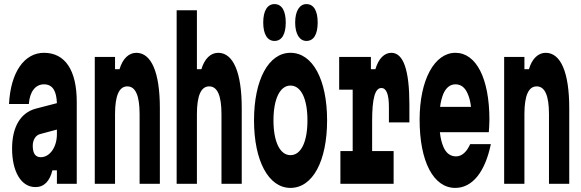

<svg xmlns="http://www.w3.org/2000/svg" viewBox="-20 -898 2840 938"><path d="M258 -66V0H355V-400C355 -555 298 -640 195 -640C99 -640 32 -546 24 -390H121C125 -450 153 -486 195 -486C217 -486 233 -477 243 -460C252 -445 257 -423 258 -394L154 -367C81 -347 39 -279 39 -172C39 -60 83 16 153 16C196 16 223 -13 236 -66ZM258 -242C258 -180 224 -130 179 -130C152 -130 140 -150 140 -186C140 -215 155 -238 176 -243L258 -265Z M542 0V-340C542 -431 562 -476 602 -476C642 -476 662 -431 662 -340V0H761V-370C761 -543 720 -640 646 -640C609 -640 579 -611 564 -560H542V-620H443V0Z M942 0V-340C942 -431 962 -476 1002 -476C1042 -476 1062 -431 1062 -340V0H1161V-370C1161 -543 1120 -640 1046 -640C1009 -640 979 -611 964 -560H942V-848H843V0Z M1399 20C1508 20 1578 -112 1578 -310C1578 -508 1508 -640 1399 -640C1292 -640 1221 -508 1221 -310C1221 -112 1292 20 1399 20ZM1399 -140C1348 -140 1316 -205 1316 -310C1316 -415 1348 -480 1399 -480C1451 -480 1482 -415 1482 -310C1482 -205 1451 -140 1399 -140ZM1321 -698C1357 -698 1376 -731 1376 -788C1376 -845 1357 -878 1321 -878C1286 -878 1266 -845 1266 -788C1266 -731 1286 -698 1321 -698ZM1477 -698C1513 -698 1532 -731 1532 -788C1532 -845 1513 -878 1477 -878C1444 -878 1422 -845 1422 -788C1422 -731 1444 -698 1477 -698Z M1637 -460H1703V-160H1643V0H1903V-160H1798V-306C1798 -417 1812 -468 1843 -468C1868 -468 1880 -437 1880 -374V-300H1980V-388C1980 -555 1951 -640 1892 -640C1857 -640 1829 -611 1814 -560H1792V-620H1637Z M2368 -252C2369 -268 2371 -292 2371 -313C2371 -516 2306 -640 2205 -640C2103 -640 2030 -509 2030 -313C2030 -108 2098 20 2204 20C2288 20 2350 -58 2378 -194H2277C2261 -157 2237 -134 2208 -134C2180 -134 2159 -150 2146 -181C2138 -200 2132 -223 2129 -252ZM2130 -376C2133 -401 2139 -422 2146 -440C2160 -471 2180 -486 2205 -486C2232 -486 2251 -471 2264 -442C2272 -425 2278 -403 2281 -376Z M2542 0V-340C2542 -431 2562 -476 2602 -476C2642 -476 2662 -431 2662 -340V0H2761V-370C2761 -543 2720 -640 2646 -640C2609 -640 2579 -611 2564 -560H2542V-620H2443V0Z"/></svg>

Font: Yard Headline
Style: Regular
Weight: 400
Monospace: yes
Designer: Roman Shamin
Foundry: Evil Martians
Version: Version 1.000